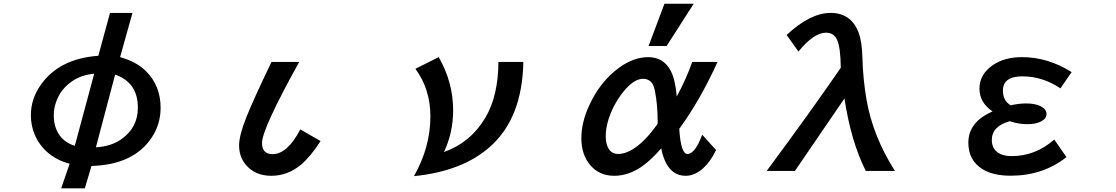

<svg xmlns="http://www.w3.org/2000/svg" viewBox="-20 -900 6040 1039"><path d="M575.2 -830.1H696.8L629.9 -590.8Q716.3 -566.9 767.6 -517.1Q849.1 -438 849.1 -316.9Q849.1 -228.5 801.8 -156.7Q704.1 -8.3 475.1 -2L439 119.1H311L356.9 -13.7Q297.4 -30.3 257.8 -59.1Q199.7 -101.1 170.9 -164.6Q147 -216.8 147 -275.9Q147 -365.7 201.7 -442.4Q301.8 -583 512.2 -598.1ZM489.7 -501Q418.5 -494.6 368.2 -459Q308.6 -417.5 284.7 -351.1Q271 -314.5 271 -274.9Q271 -202.6 312.5 -155.3Q339.4 -125 384.8 -110.8ZM603 -496.1 499 -103Q579.1 -106.9 635.7 -146Q726.1 -209 726.1 -316.9Q726.1 -454.1 603 -496.1Z M1714.8 -136.7Q1660.6 -52.7 1611.3 -10.7Q1538.1 51.3 1448.2 51.3Q1359.4 51.3 1309.6 -9.3Q1273.9 -52.2 1273.9 -113.3Q1273.9 -167 1313 -265.1Q1348.6 -355.5 1449.2 -564.9H1599.1Q1397.9 -202.1 1397.9 -126.5Q1397.9 -65.9 1455.1 -65.9Q1535.2 -65.9 1605 -199.7Z M2812 -564.9Q2806.6 -261.2 2632.3 -106.4Q2483.4 26.9 2220.2 53.2Q2309.1 -103.5 2309.1 -270.5Q2309.1 -417 2228 -527.8L2354 -590.8Q2432.1 -455.1 2432.1 -303.2Q2432.1 -181.6 2382.3 -77.1Q2528.8 -129.9 2607.9 -265.6Q2676.3 -382.3 2677.2 -564.9Z M3489.7 -650.9 3575.7 -879.9H3733.9L3587.4 -650.9ZM3779.8 -170.9 3855 -87.9Q3825.2 -25.9 3785.2 10.3Q3739.3 51.3 3690.9 51.3Q3587.9 51.3 3558.1 -97.2Q3505.4 -36.6 3460.9 -4.4Q3384.8 51.3 3303.7 51.3Q3223.1 51.3 3173.8 -6.8Q3126 -63.5 3126 -151.9Q3126 -236.3 3167 -326.2Q3226.6 -459 3331.1 -534.2Q3409.7 -590.8 3487.3 -590.8Q3572.3 -590.8 3610.8 -514.6Q3634.8 -466.8 3642.1 -377.9Q3690.9 -466.3 3726.1 -564.9H3862.8Q3769.5 -358.4 3655.8 -203.1Q3664.1 -66.9 3699.7 -66.9Q3741.7 -66.9 3779.8 -170.9ZM3539.1 -232.9Q3539.1 -338.4 3522.9 -413.6Q3510.7 -473.6 3459.5 -473.6Q3404.8 -473.6 3341.3 -388.2Q3295.4 -326.2 3272.5 -252.9Q3257.8 -204.6 3257.8 -163.1Q3257.8 -120.6 3273.9 -94.7Q3291 -66.9 3325.2 -66.9Q3376 -66.9 3435.1 -114.3Q3472.2 -144 3509.3 -190.9Q3539.1 -228.5 3539.1 -232.9Z M4281.7 24.9H4128.9Q4360.8 -287.6 4529.8 -533.2Q4528.8 -645 4509.3 -685.5Q4491.7 -723.1 4450.2 -723.1Q4383.8 -723.1 4300.8 -621.1L4236.8 -710.9Q4365.2 -830.1 4474.1 -830.1Q4585 -830.1 4625.5 -726.1Q4645 -675.8 4647 -586.4Q4649.9 -472.2 4669.4 -358.9Q4704.1 -161.6 4822.8 24.9H4665Q4584.5 -136.2 4549.8 -367.2Z M5751 -49.8Q5624 50.8 5449.2 50.8Q5356.9 50.8 5300.3 17.6Q5220.2 -29.8 5220.2 -127.9Q5220.2 -240.2 5351.1 -296.9Q5280.3 -345.7 5280.3 -419.4Q5280.3 -498.5 5353 -547.9Q5416.5 -590.8 5510.7 -590.8Q5650.4 -590.8 5779.3 -509.8L5718.3 -421.9Q5622.6 -486.8 5512.2 -486.8Q5407.2 -486.8 5407.2 -409.2Q5407.2 -355.5 5449.2 -330.1Q5494.6 -340.3 5532.2 -340.3Q5584 -340.3 5614.3 -323.7Q5643.1 -308.1 5643.1 -282.7Q5643.1 -257.8 5613.3 -242.7Q5585.9 -228 5538.6 -228Q5491.7 -228 5444.3 -244.1Q5347.2 -217.3 5347.2 -142.1Q5347.2 -95.7 5382.8 -72.3Q5409.7 -55.2 5454.6 -55.2Q5583.5 -55.2 5685.1 -145Z"/></svg>

Font: BIZ UDGothic
Style: Bold
Weight: 700
Monospace: yes
Designer: TypeBank Co., Ltd.
Foundry: Morisawa Inc.
Version: Version 1.05